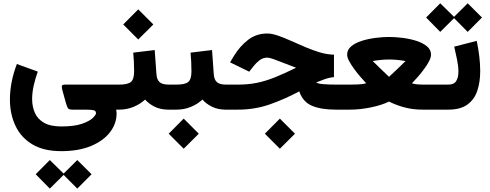

<svg xmlns="http://www.w3.org/2000/svg" viewBox="-20 -663 2962 1161"><path d="M350.6 251Q242.7 251 174.1 209Q105.5 167 72.8 96.2Q40 25.4 40 -61Q40 -166 82 -275.9L208.5 -230Q193.4 -188.5 183.8 -145.8Q174.3 -103 174.3 -64Q174.3 -18.1 190.9 19.5Q207.5 57.1 246.1 79.3Q284.7 101.6 350.6 101.6Q429.2 101.6 475.1 85.7Q521 69.8 540.8 50.5Q560.5 31.2 560.5 22Q560.5 6.3 544.7 3.2Q528.8 0 495.1 0H417.5Q395 0 389.6 -10.5Q384.3 -21 378.9 -39.1L356.4 -120.1Q353 -134.3 354 -142.8Q355 -151.4 374.5 -151.4H673.8V0H682.1Q685.1 14.2 685.1 22Q685.1 85 644.8 137Q604.5 189 529.8 220Q455.1 251 350.6 251ZM281.2 304.7 364.7 386.7 447.3 304.7 533.7 390.6 447.3 477.5 364.7 394.5 281.2 477.5 195.8 390.6Z M785.6 -344.7 915.5 -360.4 925.8 -215.8Q928.2 -181.2 945.1 -166.3Q961.9 -151.4 1000 -151.4H1010.3V0H999Q951.2 0 915.8 -17.3Q880.4 -34.7 857.4 -61Q827.6 -33.2 787.1 -16.6Q746.6 0 700.7 0H653.8V-151.4H700.7Q752.9 -151.4 772 -167.7Q791 -184.1 791 -231.4Q791 -260.7 789.6 -289.3Q788.1 -317.9 785.6 -344.7ZM815.9 -606.4 907.2 -515.1 815.9 -424.3 725.1 -515.1Z M990.2 -151.4H1047.4Q1099.6 -151.4 1118.7 -167.7Q1137.7 -184.1 1137.7 -231.4Q1137.7 -260.7 1136.2 -289.3Q1134.8 -317.9 1132.3 -344.7L1262.2 -360.4L1272.5 -215.8Q1274.9 -181.2 1291.7 -166.3Q1308.6 -151.4 1346.7 -151.4H1356.9V0H1345.7Q1297.9 0 1262.5 -17.3Q1227.1 -34.7 1204.1 -61Q1174.3 -33.2 1133.8 -16.6Q1093.3 0 1047.4 0H990.2ZM1090.8 54.2 1182.1 145.5 1090.8 236.3 1000 145.5Z M1672.4 54.2 1763.7 145.5 1672.4 236.3 1581.5 145.5ZM1999.5 -332.5V-196.8Q1970.2 -193.8 1941.2 -183.3Q1912.1 -172.9 1892.1 -164.6Q1902.8 -156.2 1938.5 -153.8Q1974.1 -151.4 2011.7 -151.4H2038.6V0H2009.8Q1922.4 0 1866.9 -23.2Q1811.5 -46.4 1789.6 -110.4Q1700.7 -63 1610.6 -31.5Q1520.5 0 1418.9 0H1337.4V-151.4H1420.4Q1481 -151.4 1533.7 -162.1Q1586.4 -172.9 1642.8 -195.6Q1699.2 -218.3 1770.5 -253.4Q1694.8 -281.7 1653.6 -298.1Q1612.3 -314.5 1595.7 -314.5Q1569.8 -314.5 1548.8 -298.1Q1527.8 -281.7 1515.1 -265.1L1486.8 -229.5L1371.1 -286.1L1395.5 -326.2Q1430.2 -383.3 1480 -421.9Q1529.8 -460.4 1596.2 -460.4Q1624 -460.4 1660.6 -447.8Q1697.3 -435.1 1739.7 -416Q1782.2 -397 1826.9 -377.9Q1871.6 -358.9 1915.5 -345.9Q1959.5 -333 1999.5 -332.5Z M2332.5 -439.5Q2371.6 -439.5 2415.5 -433.8Q2459.5 -428.2 2498.3 -415.8Q2537.1 -403.3 2561.8 -382.8Q2586.4 -362.3 2586.4 -332.5Q2586.4 -315.9 2574.5 -292.7Q2562.5 -269.5 2543.9 -244.6Q2525.4 -219.7 2505.9 -197.3Q2486.3 -174.8 2470.7 -159.2Q2487.8 -154.3 2504.2 -152.8Q2520.5 -151.4 2534.7 -151.4H2610.8V0H2535.2Q2477.1 0 2426.5 -13.4Q2376 -26.9 2332.5 -48.8Q2286.1 -26.4 2220.9 -13.2Q2155.8 0 2096.2 0H2019V-151.4H2096.7Q2111.8 -151.4 2142.6 -152.3Q2173.3 -153.3 2194.3 -159.7Q2179.2 -175.3 2159.7 -198Q2140.1 -220.7 2121.8 -245.6Q2103.5 -270.5 2091.3 -293.5Q2079.1 -316.4 2079.1 -332.5Q2079.1 -362.3 2103.5 -382.8Q2127.9 -403.3 2167 -415.8Q2206.1 -428.2 2250 -433.8Q2293.9 -439.5 2332.5 -439.5ZM2333 -303.2Q2286.6 -303.2 2233.9 -293.9Q2252 -275.4 2275.1 -253.2Q2298.3 -231 2315.4 -214.8Q2332.5 -198.7 2332.5 -198.7Q2332.5 -198.7 2349.9 -214.8Q2367.2 -231 2390.6 -253.2Q2414.1 -275.4 2432.1 -293.9Q2379.4 -303.2 2333 -303.2Z M2642.1 -643.1 2725.6 -561 2808.1 -643.1 2894.5 -557.1 2808.1 -470.2 2725.6 -553.2 2642.1 -470.2 2556.6 -557.1ZM2689.9 0H2591.3V-151.4H2690.9Q2725.6 -151.4 2738.8 -173.3Q2752 -195.3 2752 -229.5Q2752 -262.7 2743.7 -302.7Q2735.4 -342.8 2726.6 -380.9L2862.8 -416Q2872.6 -368.7 2878.2 -322.3Q2883.8 -275.9 2883.8 -233.4Q2883.8 -167 2866.2 -114.3Q2848.6 -61.5 2806.4 -30.8Q2764.2 0 2689.9 0Z"/></svg>

Font: Vazirmatn FD Black
Style: Regular
Weight: 900
Designer: Saber Rastikerdar
Foundry: Saber Rastikerdar
Version: Version 33.003